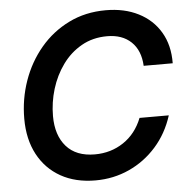

<svg xmlns="http://www.w3.org/2000/svg" viewBox="-53 -791 834 855"><g transform="rotate(-5 364.0 -363.5)"><path d="M340.3 11.7Q251 11.7 185.3 -25.1Q119.6 -62 83.5 -129.6Q47.4 -197.3 47.4 -289.1Q47.4 -377.4 75.9 -458.5Q104.5 -539.6 157.7 -602.8Q210.9 -666 285.2 -702.6Q359.4 -739.3 450.7 -739.3Q533.7 -739.3 596.4 -707.5Q659.2 -675.8 693.8 -617.2Q728.5 -558.6 727.5 -478H597.7Q594.2 -547.4 554.2 -585.4Q514.2 -623.5 446.8 -623.5Q382.3 -623.5 331.8 -594.7Q281.2 -565.9 246.6 -517.8Q211.9 -469.7 193.8 -410.4Q175.8 -351.1 175.8 -290Q175.8 -204.1 219.7 -154.1Q263.7 -104 347.2 -104Q418.9 -104 475.3 -141.6Q531.7 -179.2 559.1 -248.5H689.9Q664.6 -168.9 612.8 -110.6Q561 -52.2 491 -20.3Q420.9 11.7 340.3 11.7Z"/></g></svg>

Font: Inter Display SemiBold
Style: Italic
Weight: 600
Italic angle: -9.39999°
Designer: Rasmus Andersson
Foundry: rsms
Version: Version 4.000;git-a52131595